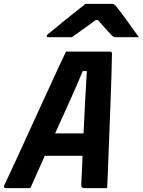

<svg xmlns="http://www.w3.org/2000/svg" viewBox="-50 -966 733 986"><path d="M106 0H-19Q-34 0 -28 -15Q-15 -42 9.5 -94.5Q34 -147 64.5 -214Q95 -281 128 -353Q161 -425 192.5 -493.5Q224 -562 249 -616.5Q274 -671 289 -701H516Q525 -701 525 -690Q523 -576 517.5 -436.5Q512 -297 506 -137Q505 -104 503.5 -69.5Q502 -35 500 0H385Q373 0 369.5 -6Q366 -12 368 -37Q370 -71 371.5 -103.5Q373 -136 374 -166H180Q163 -128 144.5 -86.5Q126 -45 106 0ZM375 -601Q345 -529 310.5 -452Q276 -375 233 -281H379Q383 -366 387 -443.5Q391 -521 396 -601ZM389 -946H525Q532 -946 537 -943Q542 -940 552 -927Q560 -917 579 -891.5Q598 -866 620.5 -834.5Q643 -803 663 -775H549Q538 -775 534 -777Q530 -779 523 -785Q513 -796 495.5 -815Q478 -834 453 -863Q449 -863 442 -863Q404 -835 374 -814Q344 -793 319 -775H199Q189 -775 190 -782Q191 -786 195.5 -790Q200 -794 218 -808Q239 -826 270.5 -851.5Q302 -877 334 -902.5Q366 -928 389 -946Z"/></svg>

Font: Recursive Mn Lnr St
Style: Bold Italic
Weight: 700
Italic angle: -15°
Monospace: yes
Version: Version 1.079;hotconv 1.0.112;makeotfexe 2.5.65598; ttfautoh